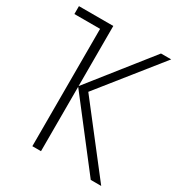

<svg xmlns="http://www.w3.org/2000/svg" viewBox="-169 -831 889 948"><g transform="rotate(30 275.5 -357.0)"><path d="M532.2 -713.9 257.8 -370.6 545.4 0H485.8L202.1 -367.2V0H152.8V-668.9H6.3V-713.9H202.1V-371.1L474.1 -713.9Z"/></g></svg>

Font: Open Sans SemiCondensed Light
Style: Regular
Weight: 300
Width: 4
Designer: Monotype Design Team
Foundry: Monotype Imaging Inc.
Version: Version 3.000